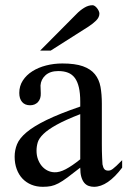

<svg xmlns="http://www.w3.org/2000/svg" viewBox="-20 -701 484 729"><path d="M443.8 -64.5Q388.7 8.3 336.9 8.3Q326.2 8.3 316.7 4.9Q307.1 1.5 300 -6.8Q293 -15.1 288.8 -29.1Q284.7 -43 284.7 -64.5Q255.4 -41.5 236.1 -27.1Q216.8 -12.7 201.9 -4.9Q187 2.9 173.6 5.6Q160.2 8.3 142.6 8.3Q118.7 8.3 99.1 0.2Q79.6 -7.8 65.4 -22.7Q51.3 -37.6 43.5 -58.8Q35.6 -80.1 35.6 -106Q35.6 -130.9 44.7 -153.3Q53.7 -175.8 80.6 -198.5Q107.4 -221.2 156.2 -245.1Q205.1 -269 284.7 -296.4V-314.9Q284.7 -347.2 279.5 -369.1Q274.4 -391.1 264.2 -405Q253.9 -418.9 238.3 -425Q222.7 -431.2 201.2 -431.2Q170.4 -431.2 152.8 -415.3Q135.3 -399.4 133.8 -376.5L134.8 -347.2Q135.7 -326.2 124.3 -313.7Q112.8 -301.3 94.2 -301.3Q74.7 -301.3 64 -313.7Q53.2 -326.2 53.2 -348.1Q53.2 -374.5 66.7 -395.3Q80.1 -416 102.8 -430.4Q125.5 -444.8 155 -452.4Q184.6 -460 216.8 -460Q265.1 -460 294.7 -449.5Q324.2 -439 340.3 -419.2Q356.4 -399.4 361.6 -371.1Q366.7 -342.8 366.7 -307.6V-155.3Q366.7 -124 367.7 -104Q368.7 -84 369.1 -77.1Q371.6 -64 376.5 -58.6Q381.3 -53.2 390.6 -53.2Q395 -53.2 398.9 -54.4Q402.8 -55.7 408.2 -59.6Q413.6 -63.5 421.9 -71.3Q430.2 -79.1 443.8 -92.8ZM284.7 -267.6Q228 -245.6 195.1 -227.3Q162.1 -209 145 -192.4Q127.9 -175.8 123.3 -160.4Q118.7 -145 118.7 -128.9Q118.7 -111.3 124 -96.7Q129.4 -82 138.4 -71Q147.5 -60.1 159.9 -53.7Q172.4 -47.4 186.5 -46.9Q205.6 -45.9 229.7 -58.6Q253.9 -71.3 284.7 -96.2ZM357.4 -649.4Q357.4 -635.3 345 -623Q332.5 -610.8 316.9 -600.6L172.4 -508.8H132.3L271 -648.4Q283.7 -661.6 299.6 -671.4Q315.4 -681.2 331.5 -681.2Q335.4 -681.2 339.8 -678.2Q344.2 -675.3 348.1 -670.4Q352.1 -665.5 354.7 -659.9Q357.4 -654.3 357.4 -649.4Z"/></svg>

Font: Doulos SIL
Style: Regular
Weight: 400
Designer: Walt Agee, Victor Gaultney, Peter Martin, Debbi Hosken
Foundry: SIL International
Version: Version 4.110; 2011; Maintenance release